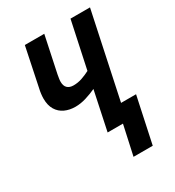

<svg xmlns="http://www.w3.org/2000/svg" viewBox="-215 -839 1066 1170"><g transform="rotate(-30 318.0 -253.5)"><path d="M376 207.5 421.4 0H313.5L371.1 -272.9Q337.9 -257.3 299.1 -245.4Q260.3 -233.4 223.1 -233.4Q182.1 -233.4 149.2 -248.5Q116.2 -263.7 97.2 -294.9Q78.1 -326.2 78.1 -374Q78.1 -388.2 80.3 -406.5Q82.5 -424.8 86.9 -443.4L143.1 -713.9H279.8L226.1 -459.5Q223.6 -444.8 221.7 -433.1Q219.7 -421.4 219.7 -410.6Q219.7 -381.3 234.9 -366.7Q250 -352.1 277.8 -352.1Q309.1 -352.1 338.1 -362.1Q367.2 -372.1 394.5 -386.2L464.4 -713.9H601.6L474.6 -115.2H580.1L511.2 207.5Z"/></g></svg>

Font: Open Sans SemiCondensed
Style: Bold Italic
Weight: 700
Width: 4
Italic angle: -12°
Designer: Monotype Design Team
Foundry: Monotype Imaging Inc.
Version: Version 3.003